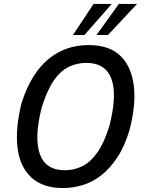

<svg xmlns="http://www.w3.org/2000/svg" viewBox="-20 -942 731 971"><path d="M298 9Q196 9 138 -45Q80 -99 68.5 -195.5Q57 -292 89 -421Q115 -502 151 -558Q187 -614 231.5 -648.5Q276 -683 325 -698.5Q374 -714 428 -714Q532 -714 588 -660.5Q644 -607 656.5 -510Q669 -413 635 -285Q611 -203 574 -147Q537 -91 493.5 -56.5Q450 -22 399.5 -6.5Q349 9 298 9ZM308 -81Q356 -81 397.5 -102Q439 -123 473.5 -172.5Q508 -222 534 -308Q573 -462 543.5 -543Q514 -624 416 -624Q369 -624 327 -603.5Q285 -583 251.5 -534Q218 -485 191 -399Q152 -244 181.5 -162.5Q211 -81 308 -81ZM349 -765 453 -922H545L407 -765ZM468 -765 581 -922H673L526 -765Z"/></svg>

Font: Nunito Sans 7pt Condensed SemiBold
Style: Italic
Weight: 600
Width: 3
Italic angle: -9°
Designer: Vernon Adams
Foundry: Vernon Adams
Version: Version 3.101;gftools[0.9.27]